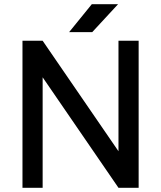

<svg xmlns="http://www.w3.org/2000/svg" viewBox="-20 -894 766 914"><path d="M309 -741H419L542 -874H417ZM87 -700V0H183V-526L544 0H640V-700H544V-174L183 -700Z"/></svg>

Font: Unageo
Style: Medium
Weight: 500
Designer: Richard Sepsi
Foundry: Richard Sepsi
Version: Version 2.000